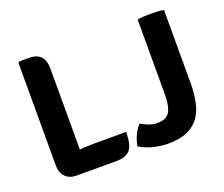

<svg xmlns="http://www.w3.org/2000/svg" viewBox="-116 -863 1219 1047"><g transform="rotate(-20 494.0 -340.0)"><path d="M230 2.5H165.5Q125 2.5 101 -21.2Q77 -45 77 -87V-682.5L84 -689.5H140Q184.5 -689.5 207.2 -666.5Q230 -643.5 230 -592.5ZM500 -129Q500 -56 476.5 -26.8Q453 2.5 396.5 2.5H165.5L84 -108Q147 -119 209.2 -124Q271.5 -129 323 -129ZM584 -146.5Q605 -134 628.5 -125Q652 -116 676.5 -116Q731.5 -116 750 -149.5Q768.5 -183 768.5 -245V-683Q786.5 -686.5 808.8 -687.5Q831 -688.5 845 -688.5Q860.5 -688.5 881.5 -687.5Q902.5 -686.5 921.5 -683V-260Q921.5 -201.5 911.8 -152.2Q902 -103 877 -66.8Q852 -30.5 807.5 -10.2Q763 10 693 10Q653.5 10 610 -1Q566.5 -12 531 -33.5Q535.5 -63 549.2 -93.2Q563 -123.5 584 -146.5Z"/></g></svg>

Font: Signika Negative
Style: Bold
Weight: 700
Designer: Anna Giedry
Foundry: Anna Giedry
Version: Version 2.001